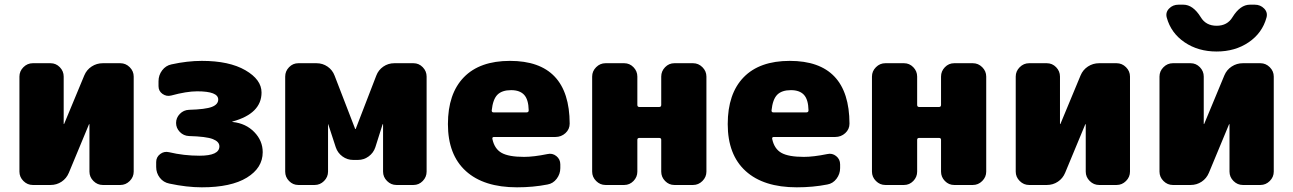

<svg xmlns="http://www.w3.org/2000/svg" viewBox="-20 -790 5523 820"><path d="M494 -520Q517 -520 534 -503Q551 -486 551 -463V-57Q551 -34 534 -17Q517 0 494 0H419Q396 0 379 -17Q362 -34 362 -57V-259L361 -260L360 -259L274 -52Q264 -28 243 -14Q222 0 196 0H120Q97 0 80 -17Q63 -34 63 -57V-463Q63 -486 80 -503Q97 -520 120 -520H196Q219 -520 235.5 -503Q252 -486 252 -463V-261L253 -260L254 -261L340 -468Q350 -492 371.5 -506Q393 -520 419 -520Z M974 -269Q1030 -263 1066 -226Q1102 -189 1102 -140Q1102 -73 1034.5 -31.5Q967 10 842 10Q778 10 703 -6Q678 -11 662.5 -31Q647 -51 647 -77V-98Q647 -119 664 -132Q681 -145 702 -140Q765 -125 832 -125Q917 -125 917 -165Q917 -185 889 -196Q861 -207 787 -209Q764 -210 748 -226.5Q732 -243 732 -265Q732 -287 748 -303.5Q764 -320 787 -321Q858 -323 885 -333.5Q912 -344 912 -365Q912 -400 822 -400Q777 -400 711 -382Q691 -377 674 -389Q657 -401 657 -422V-443Q657 -469 672.5 -489.5Q688 -510 712 -515Q780 -530 842 -530Q959 -530 1028 -490Q1097 -450 1097 -395Q1097 -305 973 -271Q972 -271 972 -270Q972 -269 974 -269Z M1746 -520Q1769 -520 1785.5 -503Q1802 -486 1802 -463V-57Q1802 -34 1785.5 -17Q1769 0 1746 0H1673Q1650 0 1633 -17Q1616 -34 1616 -57V-259L1615 -260L1614 -259L1583 -161Q1575 -137 1554.5 -122Q1534 -107 1509 -107H1488Q1463 -107 1442.5 -122Q1422 -137 1414 -161L1382 -259L1381 -260V-259V-57Q1381 -34 1364 -17Q1347 0 1324 0H1254Q1231 0 1214.5 -17Q1198 -34 1198 -57V-463Q1198 -486 1214.5 -503Q1231 -520 1254 -520H1332Q1358 -520 1379 -505.5Q1400 -491 1409 -467L1497 -239H1498H1499L1587 -467Q1596 -491 1617 -505.5Q1638 -520 1664 -520Z M2229 -310Q2238 -310 2238 -319Q2237 -365 2218.5 -385Q2200 -405 2163 -405Q2124 -405 2104.5 -385.5Q2085 -366 2080 -318Q2080 -310 2088 -310ZM2158 -530Q2412 -530 2413 -262Q2413 -238 2395 -221.5Q2377 -205 2352 -205H2090Q2081 -205 2083 -196Q2092 -154 2122.5 -137Q2153 -120 2218 -120Q2259 -120 2318 -132Q2339 -137 2356 -123.5Q2373 -110 2373 -88V-72Q2373 -47 2357.5 -26.5Q2342 -6 2318 -2Q2257 10 2188 10Q2046 10 1969.5 -59.5Q1893 -129 1893 -260Q1893 -390 1961 -460Q2029 -530 2158 -530Z M2940 -520Q2963 -520 2980 -503Q2997 -486 2997 -463V-57Q2997 -34 2980 -17Q2963 0 2940 0H2860Q2837 0 2820.5 -17Q2804 -34 2804 -57V-193Q2804 -201 2795 -201H2711Q2702 -201 2702 -193V-57Q2702 -34 2685.5 -17Q2669 0 2646 0H2566Q2543 0 2526 -17Q2509 -34 2509 -57V-463Q2509 -486 2526 -503Q2543 -520 2566 -520H2646Q2669 -520 2685.5 -503Q2702 -486 2702 -463V-342Q2702 -333 2711 -333H2795Q2804 -333 2804 -342V-463Q2804 -486 2820.5 -503Q2837 -520 2860 -520Z M3424 -310Q3433 -310 3433 -319Q3432 -365 3413.5 -385Q3395 -405 3358 -405Q3319 -405 3299.5 -385.5Q3280 -366 3275 -318Q3275 -310 3283 -310ZM3353 -530Q3607 -530 3608 -262Q3608 -238 3590 -221.5Q3572 -205 3547 -205H3285Q3276 -205 3278 -196Q3287 -154 3317.5 -137Q3348 -120 3413 -120Q3454 -120 3513 -132Q3534 -137 3551 -123.5Q3568 -110 3568 -88V-72Q3568 -47 3552.5 -26.5Q3537 -6 3513 -2Q3452 10 3383 10Q3241 10 3164.5 -59.5Q3088 -129 3088 -260Q3088 -390 3156 -460Q3224 -530 3353 -530Z M4135 -520Q4158 -520 4175 -503Q4192 -486 4192 -463V-57Q4192 -34 4175 -17Q4158 0 4135 0H4055Q4032 0 4015.5 -17Q3999 -34 3999 -57V-193Q3999 -201 3990 -201H3906Q3897 -201 3897 -193V-57Q3897 -34 3880.5 -17Q3864 0 3841 0H3761Q3738 0 3721 -17Q3704 -34 3704 -57V-463Q3704 -486 3721 -503Q3738 -520 3761 -520H3841Q3864 -520 3880.5 -503Q3897 -486 3897 -463V-342Q3897 -333 3906 -333H3990Q3999 -333 3999 -342V-463Q3999 -486 4015.5 -503Q4032 -520 4055 -520Z M4749 -520Q4772 -520 4789 -503Q4806 -486 4806 -463V-57Q4806 -34 4789 -17Q4772 0 4749 0H4674Q4651 0 4634 -17Q4617 -34 4617 -57V-259L4616 -260L4615 -259L4529 -52Q4519 -28 4498 -14Q4477 0 4451 0H4375Q4352 0 4335 -17Q4318 -34 4318 -57V-463Q4318 -486 4335 -503Q4352 -520 4375 -520H4451Q4474 -520 4490.5 -503Q4507 -486 4507 -463V-261L4508 -260L4509 -261L4595 -468Q4605 -492 4626.5 -506Q4648 -520 4674 -520Z M5363 -520Q5386 -520 5403 -503Q5420 -486 5420 -463V-57Q5420 -34 5403 -17Q5386 0 5363 0H5288Q5265 0 5248 -17Q5231 -34 5231 -57V-259L5230 -260L5229 -259L5143 -52Q5133 -28 5112 -14Q5091 0 5065 0H4989Q4966 0 4949 -17Q4932 -34 4932 -57V-463Q4932 -486 4949 -503Q4966 -520 4989 -520H5065Q5088 -520 5104.5 -503Q5121 -486 5121 -463V-261L5122 -260L5123 -261L5209 -468Q5219 -492 5240.5 -506Q5262 -520 5288 -520ZM5318 -770H5339Q5363 -770 5379 -753.5Q5395 -737 5389 -715Q5371 -649 5313 -609.5Q5255 -570 5176 -570Q5097 -570 5039 -609.5Q4981 -649 4963 -715Q4957 -737 4973 -753.5Q4989 -770 5013 -770H5034Q5075 -770 5108 -717Q5130 -680 5176 -680Q5222 -680 5244 -717Q5277 -770 5318 -770Z"/></svg>

Font: Rounded Mplus 1c Black
Style: Regular
Weight: 900
Version: Version 1.059.20150529